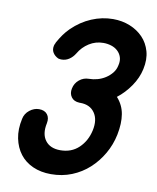

<svg xmlns="http://www.w3.org/2000/svg" viewBox="-84 -802 718 877"><g transform="rotate(10 275.0 -363.5)"><path d="M231 -553Q220 -535 204 -524.5Q188 -514 169 -514Q162 -514 154 -516Q137 -524 128.5 -538Q120 -552 124 -570Q125 -575 129 -583V-582Q129 -583 129.5 -583.5Q130 -584 130 -586Q143 -609 154.5 -625Q166 -641 182 -657Q222 -696 270.5 -716.5Q319 -737 370 -737Q412 -737 448 -722.5Q484 -708 509 -682Q534 -656 544.5 -619Q555 -582 545 -536Q536 -494 509.5 -455.5Q483 -417 448 -390Q477 -358 484 -316Q491 -274 480 -220Q470 -172 446 -130.5Q422 -89 387.5 -57.5Q353 -26 308.5 -8Q264 10 212 10Q165 10 128 -6.5Q91 -23 68 -53Q45 -83 36.5 -124.5Q28 -166 39 -216Q44 -241 64.5 -257Q85 -273 108 -273Q134 -273 146.5 -257Q159 -241 154 -216Q143 -165 165.5 -135Q188 -105 235 -105Q287 -105 321 -137.5Q355 -170 366 -220Q377 -271 355 -302.5Q333 -334 288 -334H284Q258 -335 246 -352Q234 -369 239 -392Q244 -417 263.5 -433Q283 -449 308 -449Q327 -449 347 -454.5Q367 -460 384 -471Q401 -482 413.5 -497.5Q426 -513 430 -534Q435 -555 429.5 -571.5Q424 -588 411.5 -599.5Q399 -611 381.5 -616.5Q364 -622 345 -622Q309 -622 279 -603Q249 -584 231 -553Z"/></g></svg>

Font: VDS
Style: Bold Italic
Weight: 700
Designer: artmaker
Foundry: artmaker
Version: Version 1.000 2009 initial release